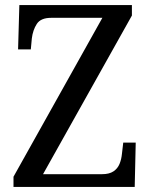

<svg xmlns="http://www.w3.org/2000/svg" viewBox="-20 -734 592 754"><path d="M33 0V-40L382 -664H181Q140 -664 124.5 -640Q109 -616 105 -583L101 -540H51L56 -714H498V-673L149 -50H381Q409 -50 425.5 -61Q442 -72 449.5 -90.5Q457 -109 459 -131L464 -174H513L509 0Z"/></svg>

Font: Noto Serif SemiCondensed
Style: Regular
Weight: 400
Width: 4
Designer: Monotype Design Team
Foundry: Monotype Imaging Inc.
Version: Version 2.013